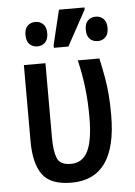

<svg xmlns="http://www.w3.org/2000/svg" viewBox="-55 -818 609 869"><g transform="rotate(-5 249.5 -383.5)"><path d="M235 9Q140 9 103 -42Q66 -93 66 -194V-540H164V-202Q164 -141 177 -108.5Q190 -76 239 -76Q292 -76 316.5 -125Q341 -174 341 -280Q341 -349 334 -410.5Q327 -472 311 -540H409Q420 -490 427 -450Q434 -410 437 -370Q440 -330 440 -280Q440 9 235 9ZM208 -606V-618L246 -776H362V-767L274 -606ZM135 -619Q113 -619 99 -633Q85 -647 85 -675Q85 -703 99 -716.5Q113 -730 135 -730Q156 -730 170 -716Q184 -702 184 -675Q184 -647 170 -633Q156 -619 135 -619ZM409 -619Q387 -619 373 -633Q359 -647 359 -675Q359 -703 373 -716.5Q387 -730 409 -730Q430 -730 444 -716Q458 -702 458 -675Q458 -647 444 -633Q430 -619 409 -619Z"/></g></svg>

Font: Noto Sans Condensed Medium
Style: Regular
Weight: 500
Width: 3
Designer: Monotype Design Team
Foundry: Monotype Imaging Inc.
Version: Version 2.013; ttfautohint (v1.8.4.7-5d5b)